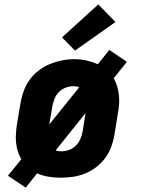

<svg xmlns="http://www.w3.org/2000/svg" viewBox="-20 -800 640 873"><path d="M97 53 16 -1 77 -76Q67 -93 61 -112Q55 -131 53 -151.5Q51 -172 52.5 -193Q54 -214 57 -235L74 -335Q79 -363 89 -389.5Q99 -416 116.5 -439.5Q134 -463 158 -481Q182 -499 208.5 -509.5Q235 -520 262.5 -525.5Q290 -531 318 -531Q346 -531 373 -525Q400 -519 425 -508L477 -573L557 -519L497 -444Q507 -427 512.5 -408Q518 -389 520.5 -368.5Q523 -348 521.5 -327Q520 -306 516 -285L500 -185Q495 -157 485 -130.5Q475 -104 457.5 -80.5Q440 -57 416 -39Q392 -21 365.5 -10.5Q339 0 311 4Q283 8 256 8Q228 8 200.5 3.5Q173 -1 149 -12ZM204 -234 340 -403Q334 -406 327 -407Q320 -408 313 -408Q295 -408 277.5 -401Q260 -394 247 -380.5Q234 -367 227.5 -350Q221 -333 218 -316ZM259 -112Q277 -112 294.5 -118.5Q312 -125 325.5 -138.5Q339 -152 346 -169.5Q353 -187 356 -204L369 -286L233 -116Q239 -114 245.5 -113Q252 -112 259 -112ZM321 -570 262 -630 427 -780 505 -700Z"/></svg>

Font: Iosevka Etoile Heavy Oblique
Style: Regular
Weight: 900
Italic angle: -9°
Designer: Belleve Invis
Foundry: Belleve Invis
Version: Version 15.5.2; ttfautohint (v1.8.4)